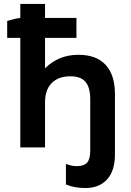

<svg xmlns="http://www.w3.org/2000/svg" viewBox="-20 -740 658 964"><path d="M82 0V-549.8H16.1V-634.8Q53.2 -646.5 82 -649.9V-720.2H206.1V-649.9H363.8V-549.8H206.1V-397Q273.9 -464.8 373 -464.8H375Q463.9 -464.8 510.5 -414.1Q557.1 -363.3 557.1 -268.1V36.1Q557.1 116.7 518.1 160.4Q479 204.1 408.2 204.1Q352.1 204.1 311 186V83Q338.9 94.2 365.2 94.2Q401.4 94.2 417.2 76.7Q433.1 59.1 433.1 15.1V-242.2Q433.1 -300.8 409.2 -328.9Q385.3 -356.9 335 -356.9H332Q273.4 -356.9 239.7 -323Q206.1 -289.1 206.1 -226.1V0Z"/></svg>

Font: Fixel Text SemiBold
Style: Regular
Weight: 600
Width: 4
Designer: AlfaBravo + MacPaw
Foundry: Kyrylo Tkachov, Marchela Mozhyna, Serhii Makarenko, Maria Weinstein, Zakhar Kryvoshyya
Version: Version 1.211